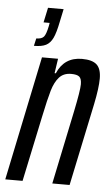

<svg xmlns="http://www.w3.org/2000/svg" viewBox="-57 -750 456 785"><g transform="rotate(5 171.0 -357.0)"><path d="M118 -641 120 -653H95L108 -714H172L161 -662Q152 -616 141.5 -594Q131 -572 113.5 -563Q96 -554 64 -554L71 -585Q93 -585 102 -595.5Q111 -606 118 -641ZM101 -510H167L158 -450H163Q192 -518 265 -518Q307 -518 325.5 -501Q344 -484 344 -444Q344 -406 330 -338L259 0H188L251 -302Q269 -389 269 -414Q269 -437 259.5 -445Q250 -453 226 -453Q195 -453 177 -433Q159 -413 148.5 -377.5Q138 -342 123 -270L66 0H-5Z"/></g></svg>

Font: Saira Ultra Condensed Medium
Style: Italic
Weight: 500
Width: 1
Italic angle: -12°
Designer: Hector Gatti with collaboration of the Omnibus-Type team
Foundry: Omnibus-Type
Version: Version 1.001; ttfautohint (v1.8)